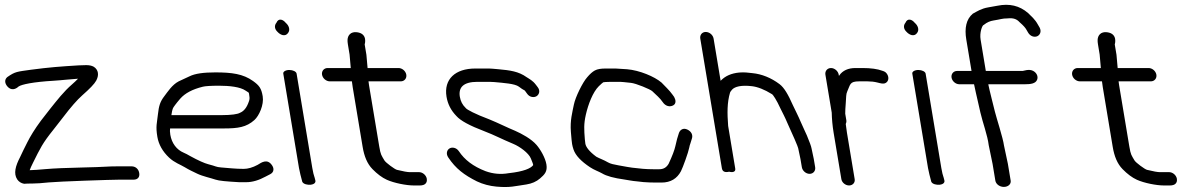

<svg xmlns="http://www.w3.org/2000/svg" viewBox="-20 -764 4935 793"><path d="M543.6 -70.1C537.1 -75.4 529.6 -77 522.9 -77H465.9C420.9 -77 419.3 -74.3 323.3 -72.3C254.4 -70.8 202.6 -68.6 167.7 -65.5C141.4 -63 120.1 -61.6 102.6 -61.1C105.3 -68.5 110.3 -79.8 116.6 -92.3C146.9 -152.7 154.1 -170.4 201.3 -229.3L240.4 -279.4C272.2 -321.3 298.6 -351.5 319.5 -370C350.5 -397.4 369.7 -416.9 377.4 -431.1C382.7 -441.2 386 -451.9 384.3 -463.2C382.9 -472.7 377 -482.5 367 -488.4C358.4 -493.2 347.9 -495 336 -495C326.1 -495 315.6 -494.7 304.4 -494C228.4 -489.3 185.1 -486.2 108 -476C50.6 -467.8 43.3 -468.8 10.8 -446.1L10.4 -445.8L10 -445.5C5.2 -441.4 1.4 -435.5 1.5 -427.9C1.5 -419.7 5.8 -412.3 11.1 -406.3C25.8 -389.5 44.2 -394.6 56.5 -406.5C69.1 -415.4 116.7 -425.5 201.2 -430.5C236.6 -432.6 268.8 -436.9 302.3 -438.9C295.3 -431.7 286.7 -423.4 278.1 -416C243.5 -386.3 215.2 -349.4 188.1 -315.7L149.1 -265.6C123.2 -230.6 105.3 -201.1 92.9 -176.4L76.4 -143.4C71.5 -133.5 66.7 -123.5 63.1 -115.4C44 -78.7 35 -47.3 51.2 -22.9C57.7 -13.3 67.9 -7.1 78.6 -5.2L80.5 -4.9L82.3 -5.1C87.1 -5.6 98 -6 113.9 -6C130.8 -6 152.9 -7.5 181.6 -10.6C221.2 -14.5 442.1 -22 475.1 -22H532.1C539.2 -22 546.7 -23.9 551.4 -30C555.7 -35.6 556.1 -42.8 555 -49.5C553.8 -56.7 550.5 -64.5 543.6 -70.1Z M694.4 -317C696.1 -321.1 706.1 -335.2 724.6 -356.7C744.3 -379 774.7 -395.3 817.9 -405.9C827.4 -408.3 850.3 -410 884.2 -410C927.8 -410 972.4 -405.1 994.4 -389.7C1011.5 -377.7 1006.6 -386.7 1010 -366C1011.3 -358.6 1010.7 -352 1007.8 -344.6C999.2 -319 986.8 -304.7 971.9 -298.5L971.3 -298.2L970.7 -297.9C961.2 -292.5 936 -288.5 895.4 -288.5L687.9 -288.5C689.3 -298.4 691.1 -308.9 694.4 -317ZM904.6 -233.5C962.9 -233.5 997.7 -238.6 1030.7 -268.2C1049.7 -285.2 1070.9 -330.9 1065 -366.5C1059.4 -399.8 1050.4 -411.2 1025.1 -429.4C984.1 -458.9 937.4 -465 869.4 -465C821.2 -465 785.7 -460.3 762.5 -448.7C747.6 -441.7 732.9 -434.8 718.2 -428.1C690.8 -414 672.2 -384.2 658.6 -366.6C641.5 -344.3 636.1 -327.4 632.2 -291.3C628.5 -255.2 622.4 -243.6 629.9 -199C635.2 -167.2 651.7 -138.2 678.2 -113.2C700.5 -92.1 724.9 -84.4 743.3 -73.2C760.8 -62.5 776.7 -55.3 795.2 -46.4C816.2 -36.2 852.1 -28.4 869.9 -22.2C884.9 -17 915 -14.6 967.7 -11.5L968.1 -11.5H996.8C1022.9 -11.5 1049.5 -19.7 1077.2 -34.8L1096.5 -44.8C1102.9 -48.3 1108.5 -53.6 1109.3 -62.2C1110.1 -69.5 1106.9 -76.7 1102.7 -82.5C1083.9 -109 1061 -93.9 1043.8 -83C1023.3 -72 1004.1 -66.5 986.2 -66.5C953 -66.5 920.2 -70.3 893.3 -72.4C870.9 -74.2 873.1 -77.4 839.9 -85.8C824.7 -89.7 799 -101 764.8 -119.8C755.8 -125.2 747.1 -129.7 738.5 -133.4C709.8 -145.5 689.3 -172.1 683.4 -207.5C681.3 -220.3 681.8 -225.4 682.5 -233.5Z M1150 -460 1214.9 -70C1216.4 -61.3 1218.3 -52.4 1220.7 -43.2L1228.4 -13.5L1228.6 -13C1233.3 -3.1 1251.2 0.3 1263.6 -1C1274.9 -2.4 1286.3 -8.4 1282 -20.8L1279.3 -31.3L1279 -31.9C1276 -40 1272.8 -52.9 1269.9 -70L1205 -460C1203.6 -468.2 1190 -475 1175 -475C1160 -475 1148.6 -468.2 1150 -460ZM1121.5 -669.7C1112.9 -659.6 1113.1 -644.4 1126.3 -632.3C1138.2 -619.2 1157.5 -611.8 1169 -626.8C1180.8 -640.9 1172.1 -659.8 1160.6 -669.2C1149.1 -683.7 1130.6 -691.1 1121.5 -669.7Z M1710.7 -53H1672.2C1663.7 -53 1645.5 -56 1619.6 -62.5C1610.7 -64.4 1572.9 -92.4 1567.8 -101.3C1555.3 -122.8 1552.2 -123.7 1546.3 -159.4L1504.1 -412.5C1503.1 -418.8 1502.4 -424 1502 -428H1635.2C1650.3 -428 1660.6 -440.5 1658.1 -455.5C1655.6 -470.5 1641.1 -483 1626.1 -483H1498.2L1493.3 -538.1L1486.2 -580.5C1486.2 -580.5 1500.7 -624.9 1454.6 -630.8C1428.4 -634.2 1416.2 -617.9 1415.4 -599.5C1415.2 -593.8 1415.7 -587.5 1416.9 -580.5L1423.8 -538.9L1428.7 -483H1333.1C1318 -483 1307.6 -470.5 1310.1 -455.5C1312.6 -440.5 1327.2 -428 1342.2 -428H1433.4L1436.7 -404.1L1477.8 -157.2C1484.3 -118.3 1496.7 -87.7 1518.4 -65.5C1538.2 -45.4 1557.6 -30.6 1577.9 -21.4C1607.9 -7.9 1658.3 2 1688.6 2H1714.6C1724.7 2 1736.1 -0.5 1741.1 -10.8C1743.2 -15.2 1743.6 -20.4 1742.8 -25.5C1740.2 -40.5 1725.7 -53 1710.7 -53Z M1865 -284.9C1881.9 -265.7 1918.5 -245.5 1982.4 -221.2C2021.2 -206.6 2051.4 -189.9 2100.2 -169.7C2126.8 -158.6 2163.2 -132.1 2172.3 -110.1C2177.8 -96.9 2181 -88.3 2181.6 -85.8C2181.8 -84.8 2181.9 -84 2182 -81.8C2172 -68.4 2142.9 -55.6 2082.4 -48.9L2081.9 -48.8L2081.4 -48.8C2048.5 -42.9 2017 -45.7 1985.8 -56.9C1933.5 -77 1898.6 -104.4 1875.5 -139.1C1864.9 -154.9 1847.2 -157.2 1836.7 -151C1826.2 -144.9 1820.9 -129.5 1831.3 -113.9C1862.3 -67.3 1897.3 -41.1 1949.9 -14.8C1974.5 -3.1 2002.1 4.1 2030 6.7C2087.9 12 2107 4.4 2153.9 -2.1C2176.4 -5.6 2195.5 -13.9 2210.5 -27C2229 -43.1 2241.7 -55.3 2236.8 -85C2232.2 -112.3 2212.4 -146.5 2196.1 -165.3C2173.9 -190.9 2135.4 -211.4 2107.8 -223.7C2077.8 -235.8 2036.8 -256.5 2001.5 -270.8C1941.1 -293.4 1908.9 -311.2 1904.2 -317.1L1903.5 -318L1902.8 -318.7C1890.2 -330.8 1882.4 -345.5 1879.2 -364.5C1872.8 -403.4 1894.3 -426 1952 -426H2001.8C2008.2 -426 2014.6 -425.7 2021.1 -425.1C2060.2 -421.4 2106.6 -418.6 2123 -406.1C2132.4 -398.9 2139.8 -393.9 2147.4 -390.1C2147.5 -389.9 2148.5 -388.9 2150 -386.7L2156.5 -377.7C2167.5 -361.1 2186.4 -360.4 2196.4 -366.9C2206 -373 2212.8 -388.4 2200.9 -403.9L2193.3 -413.9C2180.1 -431.5 2166.9 -437.4 2155 -445.3C2121.7 -469.3 2085.6 -473.7 2040.3 -477.9L2018 -479.9C2010 -480.7 2001.5 -481 1992.6 -481H1942.9C1860.6 -481 1812.2 -436.9 1824.2 -364.5C1829.2 -334.4 1842.2 -308.4 1865 -284.9Z M2481.9 -481C2462.9 -481 2447.8 -479 2436.7 -472.9C2426.8 -467.5 2416.5 -458.3 2405.2 -444.9C2386.1 -423.6 2356.2 -362.3 2350.2 -331.9C2344 -300.2 2334 -266.8 2337.9 -219.1C2340 -192.7 2341.6 -176.5 2342.9 -168.9C2344.1 -161.7 2346.2 -153.9 2348.7 -146.7C2357.1 -121.4 2381 -97.3 2416.5 -73.6C2434.7 -61.5 2451.6 -56.4 2466.2 -48.2C2485 -36.6 2516.2 -28.5 2558.5 -22.6C2575.5 -20.2 2589.4 -16.6 2611.4 -14.9L2636.2 -12.1L2636.5 -12C2654.8 -10.7 2671.8 -10 2687.8 -10H2712.1C2750.1 -10 2776.3 -26.5 2792.4 -56.7C2800.2 -71.6 2823.1 -134.9 2826.5 -153.4C2827.9 -160.9 2829.5 -166.6 2831 -170.3L2831.2 -170.7L2837.8 -192C2839.7 -198 2840.1 -205.6 2836.4 -213C2832.7 -220.3 2826.2 -225.3 2819.6 -228.6C2801.9 -237.5 2788.1 -227.9 2783.6 -213.1C2777.6 -193.6 2775.4 -188.7 2769.3 -160.1C2766 -144.6 2756.5 -119.4 2741.5 -87.4C2732.3 -71.7 2719.6 -65 2702.9 -65H2678.6C2663.7 -65 2648.5 -65.6 2634.6 -66.8L2608.6 -69.6C2597.2 -70.5 2585 -72.1 2570.2 -74.7L2534.6 -81.1C2515.7 -84.5 2501.5 -87.3 2491.1 -93.4C2473.7 -103.7 2455.1 -109.7 2442.8 -116.8C2414.1 -137.9 2399.9 -156.7 2397.6 -170.7C2396.8 -175.5 2396.1 -181.6 2395.5 -188.9C2392.5 -228.3 2390.6 -250.8 2399.7 -290.6C2409.4 -333.1 2428.6 -383.6 2453.1 -407.8C2462.4 -416.9 2469.3 -422.7 2471.7 -424.2C2473.8 -424.7 2485.6 -426 2503.5 -426H2530.6C2553.9 -426 2557.1 -424.5 2585.8 -421.8C2606.4 -419.9 2665.9 -395.2 2674 -387.4C2690.2 -371.7 2706 -359 2717.2 -342.2C2728.2 -325.6 2746.7 -320.5 2761.3 -329.3C2773.6 -336.6 2770.9 -352 2764.6 -363.1L2764.2 -363.9L2757.5 -373.2C2745.7 -390.4 2723.4 -410.9 2713.2 -422L2712.6 -422.7L2711.8 -423.3C2683.5 -447.6 2621.1 -473.8 2570 -478L2522.5 -481Z M3346.8 -73.5 3341 -107.8 3331.9 -150.8C3330.1 -160.6 3323.9 -177.2 3312.5 -204.8L3301.3 -229.2C3297.2 -237.3 3292.8 -247.2 3287.2 -260.5C3277.4 -284.1 3263.6 -310.6 3254.6 -329.9C3235.7 -372.8 3218.9 -402 3199.8 -416.4C3165.3 -442.6 3125.8 -458.3 3087.8 -461.9C3072.5 -463.4 3055.4 -466.5 3032.8 -464.4C3000.2 -461.2 2975.8 -450.2 2957.4 -431.4C2956.8 -430.7 2957 -430.9 2956.3 -430.3L2927.3 -604.5C2924.7 -620.1 2909.7 -632 2894.8 -632C2879 -632 2869.9 -618.9 2872.3 -604.5L2961.6 -68.5C2965 -47.8 2987.6 -54.1 2991.4 -54.8C2992.3 -54.6 3020.2 -46.8 3016.6 -68.5L2987.4 -243.9C2983.4 -297.1 2982.9 -339.9 2995.3 -381.8C2995.8 -383.4 2998.4 -388 3003.7 -393.9C3015 -406.2 3041.4 -413.3 3085.8 -408C3109.1 -405.2 3136.8 -394.7 3168.7 -374.9L3169.1 -374.7L3169.4 -374.5C3172.3 -372.6 3186.9 -352.7 3204.1 -314.6C3207.5 -307.1 3211.8 -298.4 3217.3 -288.2C3225.2 -273.4 3241.8 -232.3 3250.9 -213.8L3261.9 -189.2C3271.4 -167.6 3276.4 -153.8 3276.6 -152.2L3286.1 -107.2L3291.8 -73.5C3294.3 -58.5 3308.8 -46 3323.8 -46C3338.9 -46 3349.3 -58.5 3346.8 -73.5Z M3415.2 -298.9C3415.7 -273.7 3418.3 -244.4 3422.9 -216.6L3455 -24.1C3457.4 -9.8 3471.8 2 3486.8 2C3501.9 2 3512.4 -9.8 3510 -24L3478.1 -215.8C3476.1 -227.6 3474.6 -238.7 3473.5 -249.2L3473.4 -249.5L3473.1 -251.8C3474.8 -254.8 3476.5 -261.5 3475.6 -266.9L3471 -294.4C3470.9 -304.3 3471.6 -319.7 3473.2 -338.8C3475.3 -363.2 3473.6 -374.3 3479.7 -387.4C3492.4 -414.5 3488.6 -428 3528.2 -428H3562.7C3577.4 -428 3591.1 -426.4 3603.8 -423.2C3617.7 -419.7 3628.5 -416.2 3637.9 -421.3C3651.6 -428.8 3651.7 -446.2 3643.7 -458.3C3639.6 -464.4 3635.5 -468.5 3624.3 -471.7C3604.6 -479.2 3576.7 -483 3542.3 -483H3513.1C3483.4 -483 3460.1 -472.8 3446.1 -452C3445.6 -451.3 3445.5 -451.1 3445 -450.3L3444.1 -455.5C3441.6 -470.5 3427.1 -483 3412.1 -483C3397 -483 3386.6 -470.5 3389.1 -455.5Z M3748 -460 3812.9 -70C3814.4 -61.3 3816.3 -52.4 3818.7 -43.2L3826.4 -13.5L3826.6 -13C3831.3 -3.1 3849.2 0.3 3861.6 -1C3872.9 -2.4 3884.3 -8.4 3880 -20.8L3877.3 -31.3L3877 -31.9C3874 -40 3870.8 -52.9 3867.9 -70L3803 -460C3801.6 -468.2 3788 -475 3773 -475C3758 -475 3746.6 -468.2 3748 -460ZM3719.5 -669.7C3710.9 -659.6 3711.1 -644.4 3724.3 -632.3C3736.2 -619.2 3755.5 -611.8 3767 -626.8C3778.8 -640.9 3770.1 -659.8 3758.6 -669.2C3747.1 -683.7 3728.6 -691.1 3719.5 -669.7Z M4154.3 -18 4142.8 -87.1 4126.6 -163.4C4123.1 -192.5 4094.7 -279.6 4089 -303.4C4085.7 -317.3 4065 -398.1 4062.8 -411.3L4062 -416H4213.2C4236.8 -416 4257.4 -418.6 4263.6 -435C4268.8 -448.7 4261.2 -464.1 4246.5 -471.5C4229.1 -480.1 4208 -471 4204.1 -471H4051.6L4030.1 -600.5C4025.3 -629.1 4036.6 -658.1 4041.6 -660.3L4043 -661L4044.2 -661.9C4056.5 -671.8 4069.5 -677.3 4083.3 -679.4C4112.8 -683.9 4119 -688 4140.6 -688H4141.4L4142.2 -688.1C4165.3 -690.6 4179.5 -685 4190.4 -673L4191.1 -672.3L4191.8 -671.7C4206.5 -659 4215.4 -648.7 4218.8 -642.2L4218.9 -642L4225.7 -630.4C4234.9 -613.6 4252.2 -609.1 4264 -614.3C4274.9 -619.1 4282.4 -633.1 4274.2 -649.5L4274 -649.9L4266.9 -662.1C4254.5 -684.9 4240.2 -695.8 4227.1 -709.3L4226.6 -709.8L4226 -710.3C4190.5 -740.8 4149.1 -750.5 4098.9 -740.2C4090.8 -738.6 4078.6 -736.4 4062.4 -733.7C4032.1 -728.7 4014.4 -716.2 3999.4 -708.3L3998.6 -707.9L3997.8 -707.4C3970.5 -684.5 3963.1 -647.6 3971 -600.5L3992.6 -471H3933.1C3918 -471 3907.6 -458.5 3910.1 -443.5C3912.6 -428.5 3927.2 -416 3942.2 -416H4003C4004.6 -408.3 4007.2 -395.9 4010.6 -380.9L4019.8 -340.7C4023.5 -324.7 4026.6 -311 4029.1 -299.7C4038.3 -259 4058.8 -205.2 4063.7 -163.9L4063.8 -163.4L4079.6 -86.7L4091 -18C4093.4 -3.8 4108.3 8 4126.1 8C4143.9 8 4156.7 -3.8 4154.3 -18Z M4808.7 -53H4770.2C4761.7 -53 4743.5 -56 4717.6 -62.5C4708.7 -64.4 4670.9 -92.4 4665.8 -101.3C4653.3 -122.8 4650.2 -123.7 4644.3 -159.4L4602.1 -412.5C4601.1 -418.8 4600.4 -424 4600 -428H4733.2C4748.3 -428 4758.6 -440.5 4756.1 -455.5C4753.6 -470.5 4739.1 -483 4724.1 -483H4596.2L4591.3 -538.1L4584.2 -580.5C4584.2 -580.5 4598.7 -624.9 4552.6 -630.8C4526.4 -634.2 4514.2 -617.9 4513.4 -599.5C4513.2 -593.8 4513.7 -587.5 4514.9 -580.5L4521.8 -538.9L4526.7 -483H4431.1C4416 -483 4405.6 -470.5 4408.1 -455.5C4410.6 -440.5 4425.2 -428 4440.2 -428H4531.4L4534.7 -404.1L4575.8 -157.2C4582.3 -118.3 4594.7 -87.7 4616.4 -65.5C4636.2 -45.4 4655.6 -30.6 4675.9 -21.4C4705.9 -7.9 4756.3 2 4786.6 2H4812.6C4822.7 2 4834.1 -0.5 4839.1 -10.8C4841.2 -15.2 4841.6 -20.4 4840.8 -25.5C4838.2 -40.5 4823.7 -53 4808.7 -53Z"/></svg>

Font: MewTooHand
Style: BdLta
Weight: 400
Designer: Mew Too, Robert Jablonski
Version: Version 0.77